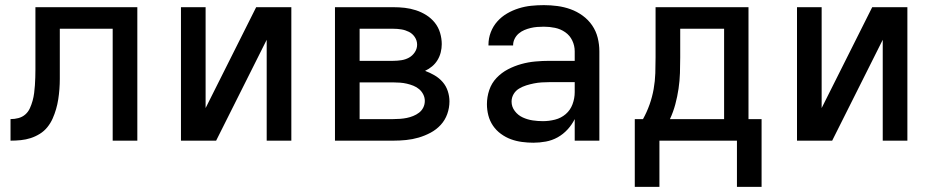

<svg xmlns="http://www.w3.org/2000/svg" viewBox="-20 -548 3640 748"><path d="M419 0V-436H213V-280Q213 -260 213 -240.5Q213 -221 211.5 -201Q210 -181 207 -161.5Q204 -142 198.5 -123Q193 -104 185 -86Q177 -68 164.5 -52.5Q152 -37 135 -26.5Q118 -16 99.5 -10Q81 -4 61 -2Q41 0 21 0V-84Q37 -84 52 -88Q67 -92 78.5 -102Q90 -112 96.5 -126.5Q103 -141 107 -155.5Q111 -170 113 -185.5Q115 -201 116 -216Q117 -231 117.5 -246.5Q118 -262 118 -277V-520H515V0Z M685 0V-520H781V-127L978 -520H1115V0H1019V-393L822 0Z M1285 0V-520H1512Q1535 -520 1557 -517.5Q1579 -515 1600.5 -508Q1622 -501 1641 -489Q1660 -477 1674 -459.5Q1688 -442 1694.5 -420Q1701 -398 1701 -376Q1701 -360 1697 -344Q1693 -328 1684.5 -314Q1676 -300 1663.5 -289.5Q1651 -279 1636 -272Q1655 -265 1673 -254.5Q1691 -244 1704.5 -228.5Q1718 -213 1724.5 -193Q1731 -173 1731 -153Q1731 -128 1722.5 -104Q1714 -80 1697 -61.5Q1680 -43 1657.5 -31Q1635 -19 1611 -12Q1587 -5 1562 -2.5Q1537 0 1512 0ZM1381 -311H1512Q1528 -311 1544 -313.5Q1560 -316 1573.5 -323.5Q1587 -331 1596 -344.5Q1605 -358 1605 -374Q1605 -390 1596 -403.5Q1587 -417 1573 -424Q1559 -431 1543.5 -433.5Q1528 -436 1512 -436H1381ZM1381 -84H1512Q1525 -84 1538.5 -85Q1552 -86 1564.5 -88.5Q1577 -91 1589.5 -96Q1602 -101 1612.5 -109Q1623 -117 1629 -129Q1635 -141 1635 -155Q1635 -168 1629 -180Q1623 -192 1613 -200.5Q1603 -209 1590.5 -214Q1578 -219 1565 -222Q1552 -225 1538.5 -226Q1525 -227 1512 -227H1381Z M2058 8Q2036 8 2013.5 5Q1991 2 1970.5 -5.5Q1950 -13 1931.5 -26.5Q1913 -40 1900.5 -58.5Q1888 -77 1882.5 -98.5Q1877 -120 1877 -142Q1877 -170 1886 -197Q1895 -224 1914.5 -244.5Q1934 -265 1959 -278Q1984 -291 2011 -298.5Q2038 -306 2066 -308.5Q2094 -311 2121 -311H2219V-348Q2219 -370 2209.5 -390Q2200 -410 2182 -422.5Q2164 -435 2142.5 -439.5Q2121 -444 2099 -444Q2086 -444 2073 -443Q2060 -442 2047.5 -439Q2035 -436 2023 -431Q2011 -426 2001 -417.5Q1991 -409 1985 -397Q1979 -385 1979 -372V-371H1883V-374Q1883 -399 1892 -422.5Q1901 -446 1917.5 -464.5Q1934 -483 1955.5 -495.5Q1977 -508 2001 -515.5Q2025 -523 2049.5 -525.5Q2074 -528 2099 -528Q2125 -528 2151.5 -524.5Q2178 -521 2203 -512Q2228 -503 2250 -487Q2272 -471 2287 -449Q2302 -427 2308.5 -401Q2315 -375 2315 -348V0H2219V-84Q2208 -62 2191 -43.5Q2174 -25 2152.5 -13Q2131 -1 2106.5 3.5Q2082 8 2058 8ZM2095 -76Q2119 -76 2142.5 -82Q2166 -88 2184 -103.5Q2202 -119 2210.5 -142Q2219 -165 2219 -189V-228H2121Q2106 -228 2090.5 -227Q2075 -226 2060 -223Q2045 -220 2030.5 -215.5Q2016 -211 2002.5 -203Q1989 -195 1981 -181.5Q1973 -168 1973 -152Q1973 -132 1985.5 -115.5Q1998 -99 2016.5 -90.5Q2035 -82 2055 -79Q2075 -76 2095 -76Z M2453 180V-84H2485Q2500 -111 2510.5 -140.5Q2521 -170 2526.5 -201Q2532 -232 2533 -263Q2534 -294 2534 -325V-520H2896V-84H2947V180H2851V0H2549V180ZM2801 -84V-436H2630V-325Q2630 -294 2629 -263.5Q2628 -233 2623.5 -202.5Q2619 -172 2611 -142Q2603 -112 2590 -84Z M3085 0V-520H3181V-127L3378 -520H3515V0H3419V-393L3222 0Z"/></svg>

Font: Iosevka Fixed Curly Md Ex
Style: Regular
Weight: 500
Width: 7
Monospace: yes
Designer: Belleve Invis
Foundry: Belleve Invis
Version: Version 30.1.2